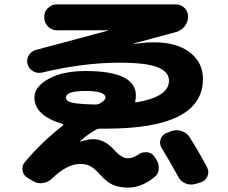

<svg xmlns="http://www.w3.org/2000/svg" viewBox="-20 -793 1040 876"><path d="M281 -348Q281 -338 290.5 -331.5Q300 -325 330.5 -321Q361 -317 418 -316Q427 -316 434 -320Q461 -335 461 -348Q461 -378 371 -378Q281 -378 281 -348ZM419 -202Q380 -180 346 -149Q345 -149 345 -147H347Q381 -158 407 -158Q456 -158 500 -110Q535 -71 562 -71Q588 -71 609 -87Q627 -100 649.5 -98.5Q672 -97 684 -79L690 -70Q705 -50 704.5 -25Q704 0 685 15Q626 63 564 63Q522 63 493.5 49.5Q465 36 435 2Q411 -25 392 -35Q373 -45 346 -45Q286 -45 219 20Q201 38 177 42Q153 46 132 34L107 19Q87 8 83 -14Q79 -36 93 -53Q173 -148 267 -220Q269 -222 268 -224.5Q267 -227 265 -228Q137 -265 137 -349Q137 -397 201.5 -433Q266 -469 371 -469Q600 -469 600 -357Q600 -344 597 -332Q596 -330 597.5 -327.5Q599 -325 602 -326Q751 -351 751 -425Q751 -465 699.5 -486Q648 -507 524 -507Q361 -507 172 -462Q150 -457 131 -468Q112 -479 106 -500Q100 -521 111 -540Q122 -559 143 -565L472 -653V-654Q472 -655 471 -655H239Q216 -655 199 -672Q182 -689 182 -712V-717Q182 -740 199 -756.5Q216 -773 239 -773H782Q805 -773 821.5 -757Q838 -741 838 -718Q838 -693 823 -673.5Q808 -654 784 -647L591 -595V-594Q591 -593 592 -593Q650 -600 682 -600Q786 -600 846 -554Q906 -508 906 -433Q906 -206 464 -206H436Q426 -206 419 -202ZM793 13Q748 -69 718 -117Q706 -136 712.5 -157Q719 -178 739 -186L760 -194Q783 -203 807.5 -195.5Q832 -188 845 -167Q891 -95 925 -29Q935 -9 926.5 11.5Q918 32 896 39L873 46Q849 53 826.5 44Q804 35 793 13Z"/></svg>

Font: Rounded Mplus 1c ExtraBold
Style: Regular
Weight: 800
Version: Version 1.059.20150529